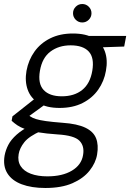

<svg xmlns="http://www.w3.org/2000/svg" viewBox="-54 -705 649 957"><path d="M172 232Q103 232 54 213.5Q5 195 -17.5 158.5Q-40 122 -31 70Q-26 43 -12.5 17Q1 -9 29 -34Q57 -59 103 -82L152 -53Q91 -26 67.5 3.5Q44 33 39 63Q33 98 49 123Q65 148 99.5 161Q134 174 182 174Q257 174 304.5 145.5Q352 117 360 68Q368 23 342 -3.5Q316 -30 233 -35Q175 -39 136.5 -45.5Q98 -52 73 -61Q48 -70 32.5 -80.5Q17 -91 4 -103L8 -125L122 -215L184 -194L63 -106L77 -138Q88 -131 98 -124Q108 -117 125.5 -111.5Q143 -106 174.5 -101.5Q206 -97 258 -93Q331 -88 371.5 -68.5Q412 -49 425 -15.5Q438 18 430 65Q423 107 392.5 145.5Q362 184 307.5 208Q253 232 172 232ZM243 -167Q178 -167 138.5 -191.5Q99 -216 84 -258Q69 -300 78 -352Q88 -406 118 -448Q148 -490 196.5 -514Q245 -538 309 -538Q375 -538 414.5 -514Q454 -490 469 -448Q484 -406 474 -352Q465 -300 435.5 -258Q406 -216 357.5 -191.5Q309 -167 243 -167ZM254 -225Q316 -225 355.5 -256.5Q395 -288 406 -352Q417 -417 388.5 -448Q360 -479 298 -479Q239 -479 197.5 -448Q156 -417 145 -352Q134 -288 163.5 -256.5Q193 -225 254 -225ZM385 -467 375 -526H575L565 -473ZM356 -593Q337 -593 323.5 -606.5Q310 -620 310 -639Q310 -658 323.5 -671.5Q337 -685 356 -685Q375 -685 388.5 -671.5Q402 -658 402 -639Q402 -620 388.5 -606.5Q375 -593 356 -593Z"/></svg>

Font: DM Sans 9pt Light
Style: Italic
Weight: 300
Italic angle: -10°
Version: Version 4.004;gftools[0.9.30]